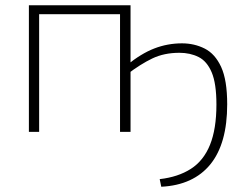

<svg xmlns="http://www.w3.org/2000/svg" viewBox="-20 -502 921 731"><path d="M594 209 588 180Q658 172 706.5 141Q755 110 779.5 49.5Q804 -11 804 -104Q804 -184 786 -226.5Q768 -269 736 -285Q704 -301 663 -301Q605 -301 560 -279.5Q515 -258 464 -219L462 -253Q517 -298 567.5 -317.5Q618 -337 673 -337Q720 -337 759.5 -317Q799 -297 822 -247Q845 -197 845 -105Q845 -30 829 27Q813 84 781 123.5Q749 163 702 184.5Q655 206 594 209ZM477 -482V0H437V-482ZM129 -482V0H90V-482ZM445 -482V-448H124V-482Z"/></svg>

Font: Exo 2 ExtraLight
Style: Regular
Weight: 250
Designer: Natanael Gama
Foundry: Natanael Gama
Version: Version 2.010